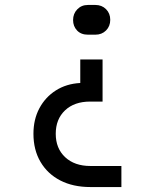

<svg xmlns="http://www.w3.org/2000/svg" viewBox="-20 -575 640 775"><path d="M345 180Q275 180 223.5 153.5Q172 127 143.5 78.5Q115 30 115 -35Q115 -93 139 -138Q163 -183 205.5 -210Q248 -237 304 -240V-335H394V-165H344Q280 -165 242.5 -129.5Q205 -94 205 -35Q205 24 243 59.5Q281 95 345 95H470V180ZM335 -435Q307 -435 291 -452Q275 -469 275 -494Q275 -520 292 -537.5Q309 -555 335 -555H365Q391 -555 408 -538Q425 -521 425 -495Q425 -469 408 -452Q391 -435 365 -435Z"/></svg>

Font: Pitagon Sans Mono
Style: Regular
Weight: 400
Monospace: yes
Designer: Travis Tran
Foundry: Pitagon
Version: Version 1.001;gftools[0.9.26]